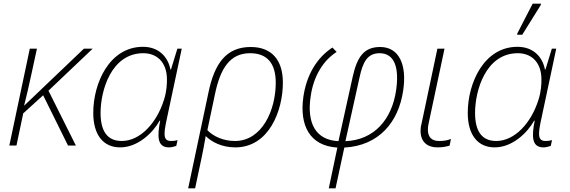

<svg xmlns="http://www.w3.org/2000/svg" viewBox="-20 -796 3115 1050"><path d="M31 0H70L107 -176L216 -275L352 0H395L245 -300L487 -530H439L113 -219H112C125 -270 138 -326 151 -387L182 -530H143Z M637 10C735 10 817 -71 853 -136H856C839 -49 840 10 904 10C916 10 933 6 944 2L951 -30C940 -26 926 -25 915 -25C887 -25 880 -41 880 -65C880 -81 883 -101 887 -121L974 -530H950L915 -416H912C899 -485 848 -540 762 -540C578 -540 490 -341 490 -179C490 -58 545 10 637 10ZM646 -25C565 -25 530 -81 530 -179C530 -300 588 -505 764 -505C837 -505 893 -457 893 -361C893 -338 892 -296 876 -248C836 -122 746 -25 646 -25Z M1120 -290 1009 234H1047L1082 69C1090 32 1097 -6 1105 -52C1138 -19 1194 10 1267 10C1451 10 1527 -191 1527 -344C1527 -469 1465 -539 1351 -539C1218 -539 1153 -450 1120 -290ZM1265 -25C1201 -25 1147 -50 1114 -84L1155 -278C1185 -425 1239 -505 1348 -505C1443 -505 1488 -447 1488 -344C1488 -193 1413 -25 1265 -25Z M1778 234H1815L1863 11C2051 1 2160 -127 2185 -302C2206 -441 2163 -539 2059 -539C1970 -539 1933 -484 1909 -377L1831 -24C1705 -30 1657 -124 1679 -269C1694 -378 1747 -465 1821 -512L1798 -536C1712 -480 1656 -385 1639 -266C1617 -111 1673 2 1825 11ZM1869 -24 1947 -376C1964 -454 1988 -505 2056 -505C2140 -505 2164 -421 2146 -301C2123 -144 2027 -30 1869 -24Z M2372 10C2399 10 2421 6 2439 0L2446 -36C2424 -27 2403 -25 2381 -25C2341 -25 2320 -46 2320 -87C2320 -97 2321 -108 2324 -121L2411 -530H2372L2285 -118C2281 -104 2280 -91 2280 -80C2280 -20 2317 10 2372 10Z M2808 -606H2836L2937 -768L2939 -776H2893L2809 -613ZM2685 10C2783 10 2865 -71 2901 -136H2904C2887 -49 2888 10 2952 10C2964 10 2981 6 2992 2L2999 -30C2988 -26 2974 -25 2963 -25C2935 -25 2928 -41 2928 -65C2928 -81 2931 -101 2935 -121L3022 -530H2998L2963 -416H2960C2947 -485 2896 -540 2810 -540C2626 -540 2538 -341 2538 -179C2538 -58 2593 10 2685 10ZM2694 -25C2613 -25 2578 -81 2578 -179C2578 -300 2636 -505 2812 -505C2885 -505 2941 -457 2941 -361C2941 -338 2940 -296 2924 -248C2884 -122 2794 -25 2694 -25Z"/></svg>

Font: Noto Sans ExtraLight
Style: Italic
Weight: 200
Italic angle: -12°
Designer: Monotype Design Team
Foundry: Monotype Imaging Inc.
Version: Version 2.013